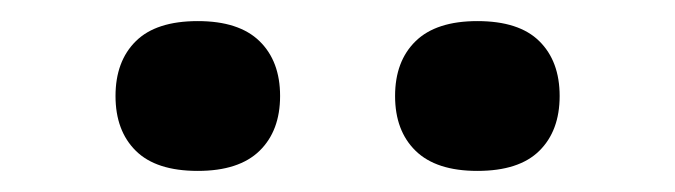

<svg xmlns="http://www.w3.org/2000/svg" viewBox="-20 -801 640 182"><path d="M432.5 -639Q393.5 -639 374 -658Q354.5 -677 354.5 -710Q354.5 -743 374 -762Q393.5 -781 432.5 -781Q472 -781 491.2 -762Q510.5 -743 510.5 -710Q510.5 -677 491.2 -658Q472 -639 432.5 -639ZM167.5 -639Q128 -639 108.8 -658Q89.5 -677 89.5 -710Q89.5 -743 108.8 -762Q128 -781 167.5 -781Q206.5 -781 226 -762Q245.5 -743 245.5 -710Q245.5 -677 226 -658Q206.5 -639 167.5 -639Z"/></svg>

Font: Encode Sans Expanded Expanded SemiBold
Style: Regular
Weight: 600
Width: 7
Designer: Multiple Designers
Foundry: Impallari Type
Version: Version 3.000; ttfautohint (v1.8.3) -l 8 -r 50 -G 200 -x 14 